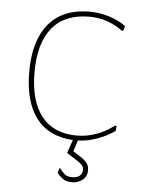

<svg xmlns="http://www.w3.org/2000/svg" viewBox="-50 -550 568 761"><g transform="rotate(5 233.5 -169.0)"><path d="M291 67.9Q307.6 79.1 315.9 89.8Q324.2 101.1 324.2 118.2Q324.2 143.6 306.2 157.2Q288.1 170.9 264.2 170.9Q240.7 170.9 227.1 160.2Q212.9 149.4 205.1 138.2L210.9 120.1H214.8Q222.7 132.8 234.4 142.6Q244.1 150.9 264.2 150.9Q282.7 150.9 293 142.6Q304.2 133.8 304.2 118.2Q304.2 106.4 297.4 99.6Q291 92.8 279.8 85L235.8 57.1L253.9 3.9Q157.7 -1.5 107.9 -66.4Q58.1 -131.8 58.1 -251Q58.1 -376 114.3 -442.4Q170.4 -508.8 276.9 -508.8Q314.9 -508.8 353 -497.1Q390.1 -485.8 420.9 -463.9L415 -444.8H409.2Q382.3 -465.3 347.2 -477.5Q314.9 -488.8 276.9 -488.8Q179.7 -488.8 129.4 -428.2Q79.1 -367.7 79.1 -251Q79.1 -136.7 127.4 -75.7Q175.8 -15.1 267.1 -15.1Q307.1 -15.1 345.2 -28.8Q382.8 -42.5 416 -67.9L421.9 -65.9L419.9 -46.9Q386.2 -23.4 349.1 -10.7Q308.6 3.4 273.9 3.9L259.8 47.9Z"/></g></svg>

Font: Datalegreya
Style: Dot
Weight: 700
Designer: Figs Lab
Foundry: Figs Lab
Version: Version 1.002;PS 001.002;hotconv 1.0.70;makeotf.lib2.5.58329